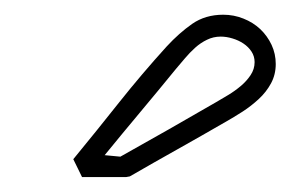

<svg xmlns="http://www.w3.org/2000/svg" viewBox="-20 -759 389 257"><path d="M148.9 -522H89.8Q86.9 -527.8 84 -533.9Q81.1 -540 78.1 -545.9Q109.4 -584 139.6 -622.1Q169.9 -660.2 203.1 -696.8Q219.7 -714.8 237.3 -727.1Q254.9 -739.3 278.8 -739.3Q293 -739.3 305.9 -734.1Q318.8 -729 328.4 -720Q337.9 -710.9 343.5 -699Q349.1 -687 349.1 -673.3Q349.1 -659.2 342.8 -647.5Q336.4 -635.7 326.4 -626.5Q316.4 -617.2 304.7 -609.6Q293 -602.1 281.7 -595.7Q249.5 -577.1 217.8 -559.3Q186 -541.5 153.8 -522.9ZM141.1 -549.3Q173.3 -567.4 205.1 -585.4Q236.8 -603.5 269 -622.1Q276.4 -626.5 285.4 -631.8Q294.4 -637.2 302.2 -643.8Q310.1 -650.4 315.4 -658.4Q320.8 -666.5 320.8 -675.8Q320.8 -683.6 316.7 -689.9Q312.5 -696.3 305.9 -700.7Q299.3 -705.1 291.3 -707.5Q283.2 -710 275.4 -710Q265.6 -710 257.1 -705.8Q248.5 -701.7 241.2 -695.1Q233.9 -688.5 227.5 -680.9Q221.2 -673.3 215.3 -666.5Q191.4 -637.2 167.7 -608.9Q144 -580.6 120.1 -551.3Z"/></svg>

Font: XB Kayhan Pook
Style: Regular
Weight: 700
Designer: Behnam
Foundry: Irmug
Version: Version 7.300 2009